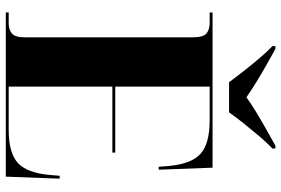

<svg xmlns="http://www.w3.org/2000/svg" viewBox="-174 -797 971 663"><g transform="rotate(90 311.5 -465.5)"><path d="M23 0V-10H61Q83 -10 96 -21.5Q109 -33 109 -67V-642Q109 -683 95 -693.5Q81 -704 60 -704H23V-714H559L566 -528H556L553 -563Q546 -641 511 -672.5Q476 -704 396 -704H279V-378H507V-368H279V-10H428Q508 -10 542.5 -41.5Q577 -73 584 -151L587 -186H597L590 0ZM264 -771Q247 -794 225.5 -821.5Q204 -849 181.5 -875.5Q159 -902 139 -921V-931H149Q172 -918 202.5 -901Q233 -884 263 -865.5Q293 -847 316 -831Q338 -847 368.5 -865.5Q399 -884 429.5 -901Q460 -918 483 -931H493V-921Q473 -902 450.5 -875.5Q428 -849 406 -821.5Q384 -794 368 -771Z"/></g></svg>

Font: Noto Serif Display SemiCondensed ExtraBold
Style: Regular
Weight: 800
Width: 4
Designer: Monotype Design Team
Foundry: Monotype Imaging Inc.
Version: Version 2.009